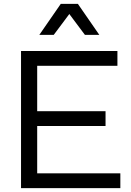

<svg xmlns="http://www.w3.org/2000/svg" viewBox="-20 -966 672 986"><path d="M380 -946 490 -787H416L336 -894L256 -787H182L292 -946ZM598 0H88V-704H583V-628H171V-395H522V-319H171V-76H598Z"/></svg>

Font: CBA Beacon Sans
Style: Regular
Weight: 400
Designer: Wei Huang
Foundry: Wei Huang
Version: Version 1.002